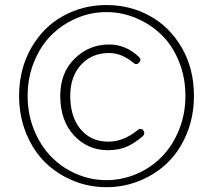

<svg xmlns="http://www.w3.org/2000/svg" viewBox="-20 -738 854 770"><path d="M407.2 12.7Q335.9 12.7 272.5 -13.7Q209 -40 161.1 -86.9Q113.3 -133.8 85 -203.1Q56.6 -272.5 56.6 -353.5Q56.6 -460.9 105 -545.4Q153.3 -629.9 232.9 -673.8Q312.5 -717.8 407.2 -717.8Q502 -717.8 581.5 -673.8Q661.1 -629.9 709.5 -545.9Q757.8 -461.9 757.8 -353.5Q757.8 -272.5 729.5 -203.1Q701.2 -133.8 653.3 -86.9Q605.5 -40 541.5 -13.7Q477.5 12.7 407.2 12.7ZM723.6 -353.5Q723.6 -426.8 698.2 -490.2Q672.9 -553.7 629.4 -596.7Q585.9 -639.6 527.8 -664.6Q469.7 -689.5 406.7 -689.5Q343.8 -689.5 286.1 -664.6Q228.5 -639.6 185.5 -596.7Q142.6 -553.7 116.7 -490.2Q90.8 -426.8 90.8 -353.5Q90.8 -280.3 116.7 -216.8Q142.6 -153.3 185.5 -109.4Q228.5 -65.4 286.1 -40.5Q343.8 -15.6 406.7 -15.6Q469.7 -15.6 527.8 -40.5Q585.9 -65.4 628.9 -109.4Q671.9 -153.3 697.8 -216.8Q723.6 -280.3 723.6 -353.5ZM412.1 -135.7Q332 -135.7 276.9 -194.8Q221.7 -253.9 221.7 -353.5Q221.7 -446.3 279.3 -502.9Q336.9 -559.6 418 -559.6Q484.4 -559.6 537.1 -509.8Q548.8 -499 538.1 -487.3Q528.3 -475.6 515.6 -485.4Q468.8 -525.4 417 -525.4Q348.6 -525.4 305.2 -478.5Q261.7 -431.6 261.7 -353.5Q261.7 -269.5 303.2 -219.7Q344.7 -169.9 415 -169.9Q475.6 -169.9 534.2 -217.8Q539.1 -221.7 545.4 -220.7Q551.8 -219.7 554.7 -214.8Q558.6 -209 558.6 -204.1Q558.6 -197.3 551.8 -191.4Q520.5 -164.1 488.8 -149.9Q457 -135.7 412.1 -135.7Z"/></svg>

Font: Gen Jyuu Gothic ExtraLight
Style: Regular
Weight: 100
Designer: [Source Han Sans]
Ryoko NISHIZUKA  (kana & ideographs); Paul D. Hunt (Latin, Greek & Cyrillic); Wenlong ZHANG  (bopomofo
Version: Version 1.002.20150607